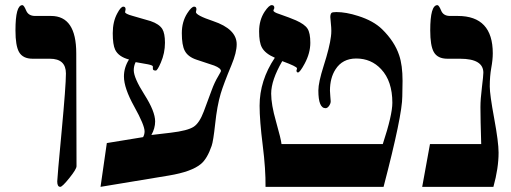

<svg xmlns="http://www.w3.org/2000/svg" viewBox="-20 -725 1981 745"><path d="M276.9 -80.1Q276.9 -68.8 249.3 -34.4Q221.7 0 213.9 0Q202.1 0 202.1 -21Q202.1 -34.2 219 -213.6Q235.8 -393.1 235.8 -439.9Q235.8 -497.1 173.8 -497.1H106.9Q68.4 -497.1 53.7 -523.4Q40 -547.9 40 -606.9Q40 -705.1 66.9 -705.1Q72.8 -705.1 81.5 -684.1Q90.3 -663.1 116.2 -663.1H178.2Q275.9 -663.1 275.9 -518.1Z M898.4 -553.2Q898.4 -521 878.4 -473.1Q847.7 -399.4 836.4 -361.8Q822.3 -314.5 814.9 -244.1Q807.6 -177.2 801.3 -159.2Q784.2 -109.4 759.8 -88.9Q723.6 -58.6 635.3 -43.9L370.1 0L394.5 -169.9L535.2 -192.9Q541 -203.1 541 -215.3Q541 -239.3 501 -311.3Q460.9 -383.3 460.9 -428.2Q460.9 -462.9 480.5 -494.1Q439.9 -504.9 426.8 -532.2Q417.5 -551.8 417.5 -596.2Q417.5 -641.1 435.1 -673.3Q448.7 -699.2 458.5 -699.2Q467.3 -699.2 467.3 -689Q467.3 -686 466.3 -683.1Q465.3 -680.2 465.3 -678.2Q465.3 -671.4 493.7 -663.6Q552.2 -647 564.5 -643.1Q597.7 -631.8 609.9 -612.3Q620.1 -595.2 620.1 -559.1Q620.1 -519 604 -481.9Q590.8 -451.2 584.5 -451.2Q573.2 -451.2 573.2 -458V-466.8Q573.2 -471.7 553.2 -475.6Q529.8 -480 506.3 -483.9Q499 -469.2 499 -452.6Q499 -422.9 540.5 -357.7Q582 -292.5 582 -253.9Q582 -227.1 567.4 -201.2L642.1 -210Q708.5 -217.8 731.9 -233.4Q753.9 -248 770.5 -292L801.3 -375Q812.5 -405.8 826.7 -429.2Q837.4 -447.8 837.4 -449.2Q837.4 -460.4 811 -470.7Q777.3 -481.9 743.2 -493.2Q709 -504.4 696.8 -528.3Q685.5 -549.8 685.5 -596.2Q685.5 -640.6 706.5 -673.3Q723.1 -699.2 733.4 -699.2Q742.2 -699.2 742.2 -689Q742.2 -686 741.2 -683.1Q740.2 -680.2 740.2 -678.2Q740.2 -665.5 807.1 -643.1Q898.4 -612.3 898.4 -553.2Z M1541 -351.1Q1541 -277.8 1468.3 0H1010.3Q1011.2 -67.4 999.5 -160.6Q987.3 -257.3 987.3 -314.9Q987.3 -412.6 1046.4 -501Q1008.8 -517.1 996.1 -541Q985.4 -560.5 985.4 -603Q985.4 -647 1006.8 -679.7Q1023.9 -705.1 1034.2 -705.1Q1044.4 -705.1 1044.4 -694.8Q1044.4 -691.9 1042.7 -689.2Q1041 -686.5 1041 -684.1Q1041 -677.7 1064 -670.4Q1106 -655.8 1128.4 -646Q1162.1 -630.9 1173.1 -614Q1184.1 -597.2 1184.1 -559.1Q1184.1 -519 1162.1 -478Q1143.6 -443.8 1136.2 -443.8Q1130.4 -443.8 1130.4 -452.1Q1130.4 -453.6 1131.3 -454.6Q1132.3 -455.6 1132.3 -460Q1132.3 -466.8 1075.2 -487.8Q1032.2 -413.6 1032.2 -361.8Q1032.2 -319.3 1050.8 -254.4Q1070.8 -183.6 1072.3 -166H1465.3Q1502.4 -278.8 1502.4 -326.2Q1502.4 -410.2 1459 -456.5Q1420.4 -498 1362.3 -498Q1308.6 -498 1281.7 -455.6Q1260.3 -422.4 1260.3 -373Q1260.3 -365.7 1261.7 -351.1Q1263.2 -336.4 1263.2 -332Q1263.2 -323.2 1256.8 -314.2Q1250.5 -305.2 1243.2 -305.2Q1215.3 -305.2 1215.3 -374Q1215.3 -404.8 1235.8 -469.2Q1259.3 -542.5 1264.2 -584Q1265.6 -594.2 1265.6 -605.5Q1265.6 -617.7 1263.7 -635.5Q1261.7 -653.3 1261.7 -658.7Q1261.7 -669.9 1266.1 -674.8Q1269.5 -678.2 1285.2 -678.2Q1322.8 -678.2 1369.6 -663.1Q1428.7 -644.5 1462.4 -611.8Q1511.2 -564 1528.8 -510.7Q1542 -472.2 1542 -411.1Q1542 -401.4 1541.5 -381.6Q1541 -361.8 1541 -351.1Z M1914.6 -132.8Q1914.6 -72.3 1894.5 0H1618.2L1648.4 -166H1847.2Q1844.2 -262.7 1844.2 -309.1Q1844.2 -339.8 1849.9 -385.7Q1855.5 -431.6 1855.5 -442.9Q1855.5 -497.1 1765.1 -497.1H1716.3Q1677.7 -497.1 1663.1 -523.4Q1649.4 -547.9 1649.4 -606.9Q1649.4 -705.1 1677.2 -705.1Q1683.1 -705.1 1691.7 -684.1Q1700.2 -663.1 1726.1 -663.1H1756.3Q1892.1 -663.1 1892.1 -518.1Q1892.1 -493.2 1886.2 -461.2Q1880.4 -429.2 1880.4 -389.2Q1880.4 -358.4 1897.5 -265.9Q1914.6 -173.3 1914.6 -132.8Z"/></svg>

Font: Ezra SIL
Style: Regular
Weight: 400
Designer: Development by SIL's NRSI team. OpenType tables by Ralph Hancock ( hancock@dircon.co.uk )
Foundry: SIL International, Version 2.51: 2007
Version: Version 2.51, 2007